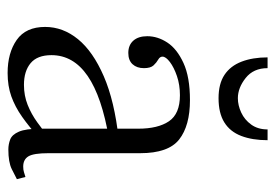

<svg xmlns="http://www.w3.org/2000/svg" viewBox="-132 -596 740 517"><g transform="rotate(90 238.5 -338.0)"><path d="M383 10Q369 10 356 5Q343 0 335 -18.5Q327 -37 327 -77V-340Q327 -393 307 -422.5Q287 -452 237 -452Q209 -452 185.5 -444Q162 -436 147.5 -425Q133 -414 133 -405Q133 -398 141 -393.5Q149 -389 156.5 -381Q164 -373 164 -355Q164 -336 153.5 -324.5Q143 -313 123 -313Q102 -313 90 -326.5Q78 -340 78 -364Q78 -392 95 -418Q112 -444 150 -461.5Q188 -479 250 -479Q319 -479 356 -450Q393 -421 393 -345V-98Q393 -58 401.5 -44Q410 -30 429 -30Q438 -30 444 -32Q450 -34 457 -36L463 -13Q454 -8 435.5 1Q417 10 383 10ZM177 12Q123 12 88 -12.5Q53 -37 53 -89Q53 -137 86 -177.5Q119 -218 186 -247Q253 -276 354 -287V-261Q241 -242 185 -203.5Q129 -165 129 -106Q129 -68 150.5 -50Q172 -32 209 -32Q238 -32 263 -42Q288 -52 310 -68Q332 -84 353 -101V-74Q322 -46 295 -27Q268 -8 240 2Q212 12 177 12ZM245 -556Q206 -556 182 -572Q158 -588 146.5 -618Q135 -648 135 -688H164Q164 -650 190.5 -629Q217 -608 245 -608Q264 -608 283.5 -617Q303 -626 316 -644Q329 -662 329 -688H358Q358 -647 346.5 -617Q335 -587 310 -571.5Q285 -556 245 -556Z"/></g></svg>

Font: Frank Ruhl Libre Light
Style: Regular
Weight: 300
Designer: Yanek Iontef
Foundry: Fontef
Version: Version 6.003;gftools[0.9.30]